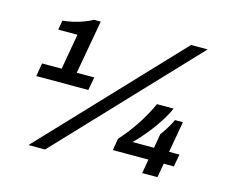

<svg xmlns="http://www.w3.org/2000/svg" viewBox="-100 -835 1159 984"><g transform="rotate(15 479.5 -343.5)"><path d="M126 12 798 -699H886L214 12ZM73 -340 85 -410H189L222 -599H120L129 -649Q153 -651 180.5 -657Q208 -663 235.5 -673Q263 -683 285 -695H320L269 -410H362L349 -340ZM726 0 739 -75H550L561 -138Q603 -184 641 -241Q679 -298 708 -361H796Q784 -332 764 -300Q744 -268 721 -237.5Q698 -207 675.5 -181.5Q653 -156 637 -141H751L764 -217Q773 -228 783 -243.5Q793 -259 802.5 -275.5Q812 -292 818 -306H860L831 -141H886L874 -75H820L807 0Z"/></g></svg>

Font: Archivo SemiExpanded SemiBold
Style: Italic
Weight: 600
Width: 6
Italic angle: -10°
Designer: Hector Gatti
Foundry: Omnibus-Type
Version: Version 2.001